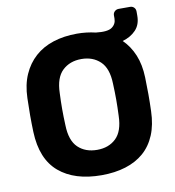

<svg xmlns="http://www.w3.org/2000/svg" viewBox="-88 -874 879 962"><g transform="rotate(-10 351.5 -393.0)"><path d="M352 10Q215 10 136 -57Q57 -124 52 -263Q49 -348 52 -435Q54 -503 76.5 -554Q99 -605 138 -640Q177 -675 231.5 -692.5Q286 -710 352 -710Q401 -710 447 -699Q506 -692 528.5 -708Q551 -724 551 -752V-768Q551 -780 559.5 -788Q568 -796 580 -796H638Q650 -796 658 -788Q666 -780 666 -767V-746Q666 -701 640 -673.5Q614 -646 572 -634Q608 -599 628.5 -549.5Q649 -500 651 -435Q654 -348 651 -263Q649 -194 627.5 -142.5Q606 -91 567.5 -57.5Q529 -24 474.5 -7Q420 10 352 10ZM352 -119Q411 -119 448 -154.5Q485 -190 487 -268Q489 -313 489 -350.5Q489 -388 487 -432Q485 -510 447.5 -545.5Q410 -581 352 -581Q293 -581 255.5 -545.5Q218 -510 216 -432Q214 -388 214 -350.5Q214 -313 216 -268Q218 -190 255 -154.5Q292 -119 352 -119Z"/></g></svg>

Font: Fz Rubik SemBd
Style: Regular
Weight: 600
Designer: Hubert and Fischer
Foundry: Hubert and Fischer
Version: Vit hóa bi FontZin.com